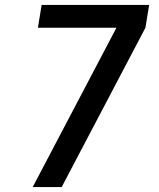

<svg xmlns="http://www.w3.org/2000/svg" viewBox="-20 -755 640 775"><path d="M112 0 450 -643H133L148 -735H582L567 -643L229 0Z"/></svg>

Font: Iosevka Semibold Extended
Style: Italic
Weight: 600
Width: 7
Italic angle: -9°
Monospace: yes
Designer: Belleve Invis
Foundry: Belleve Invis
Version: Version 32.5.0; ttfautohint (v1.8.4)